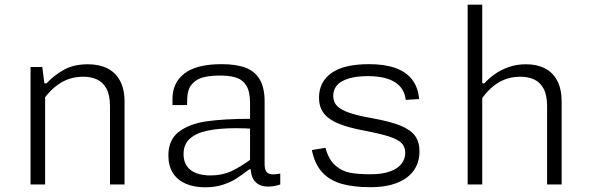

<svg xmlns="http://www.w3.org/2000/svg" viewBox="-20 -785 2520 817"><path d="M172 0H110V-500H160L170 -420H172ZM448 0V-333.5Q448 -380.5 432.8 -408.2Q417.5 -436 392.2 -447.2Q367 -458.5 334.5 -458.5Q278.5 -458.5 234.8 -430.2Q191 -402 158 -351V-430.5H178Q210.5 -465 252.2 -488.2Q294 -511.5 354.5 -511.5Q401.5 -511.5 436.2 -494.5Q471 -477.5 490.5 -441.8Q510 -406 510 -351V0Z M1106 -353V-87Q1106 -66.5 1112.2 -56.2Q1118.5 -46 1132.8 -43.8Q1147 -41.5 1172.5 -46.5V0Q1146 9 1121.5 9Q1094.5 9 1078 -1.8Q1061.5 -12.5 1054.2 -30Q1047 -47.5 1047 -69.5L1044 -78V-347.5Q1044 -395.5 1028 -421Q1012 -446.5 983.5 -455.2Q955 -464 911 -463.5Q869.5 -463 840.8 -454.8Q812 -446.5 794.5 -424.2Q777 -402 776.5 -362L776 -338H714V-365.5Q714 -433 765.2 -472.5Q816.5 -512 923 -512Q984.5 -512 1024.5 -497Q1064.5 -482 1085.2 -447Q1106 -412 1106 -353ZM985.5 -239.5Q913 -239.5 863.8 -229.2Q814.5 -219 787.8 -194.8Q761 -170.5 761 -129Q761 -99.5 774.5 -79.2Q788 -59 813.8 -48.8Q839.5 -38.5 875.5 -38.5Q925 -38.5 964.2 -56.5Q1003.5 -74.5 1052 -110.5L1058 -64.5H1041Q1002.5 -36 982.5 -23.2Q962.5 -10.5 929.2 0.8Q896 12 853.5 12Q804.5 12 769.2 -3.8Q734 -19.5 715.2 -49.8Q696.5 -80 696.5 -123.5Q696.5 -190 740.8 -224Q785 -258 859.2 -268.8Q933.5 -279.5 1050.5 -279.5L1064 -236.5Q1043 -238 1022.5 -238.8Q1002 -239.5 985.5 -239.5Z M1763.5 -363.5 1706.5 -360Q1701 -410 1660.2 -435.5Q1619.5 -461 1545.5 -461Q1476 -461 1437 -440Q1398 -419 1398 -376.5Q1398 -355 1409.8 -339.5Q1421.5 -324 1448.2 -312.2Q1475 -300.5 1522 -290Q1541.5 -286.5 1560.5 -282.5Q1639.5 -268.5 1683.2 -250.8Q1727 -233 1746 -207Q1765 -181 1765 -141Q1765 -95.5 1741.8 -61.2Q1718.5 -27 1671.8 -7.8Q1625 11.5 1556 11.5Q1483.5 11.5 1433 -3Q1382.5 -17.5 1350.8 -52.2Q1319 -87 1307 -146.5L1365 -156Q1378.5 -105 1407.8 -80.2Q1437 -55.5 1471.5 -49.5Q1506 -43.5 1557.5 -43.5Q1607.5 -43.5 1640.5 -55.8Q1673.5 -68 1689 -88.8Q1704.5 -109.5 1704.5 -134.5Q1704.5 -160 1688.8 -176Q1673 -192 1636 -204Q1599 -216 1528.5 -229.5Q1459.5 -242.5 1418.2 -260Q1377 -277.5 1357.2 -303.8Q1337.5 -330 1337.5 -370Q1337.5 -436 1390 -474Q1442.5 -512 1551 -512Q1615.5 -512 1661 -496.2Q1706.5 -480.5 1732.8 -447.5Q1759 -414.5 1763.5 -363.5Z M1970 0V-765H2032V0ZM2308 0V-333.5Q2308 -380.5 2292.8 -408.2Q2277.5 -436 2252.2 -447.2Q2227 -458.5 2194.5 -458.5Q2139 -458.5 2095.8 -430.2Q2052.5 -402 2021 -351V-430.5H2041Q2060.5 -451.5 2085 -469.2Q2109.5 -487 2143.5 -499.2Q2177.5 -511.5 2218.5 -511.5Q2264.5 -511.5 2298.2 -494.5Q2332 -477.5 2351 -441.8Q2370 -406 2370 -351V0Z"/></svg>

Font: Monaspace Neon Var ExtraLight
Style: Regular
Weight: 200
Designer: Riley Cran and the Lettermatic Team
Version: Version 1.200 (Monaspace Neon Var)